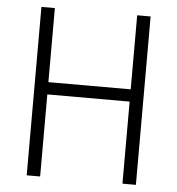

<svg xmlns="http://www.w3.org/2000/svg" viewBox="-52 -762 748 811"><g transform="rotate(5 322.5 -357.0)"><path d="M554 0H497V-348H148V0H91V-714H148V-400H497V-714H554Z"/></g></svg>

Font: Noto Sans Lao SemiCondensed Light
Style: Regular
Weight: 300
Width: 4
Designer: Monotype Design Team
Foundry: Monotype Imaging Inc.
Version: Version 2.003; ttfautohint (v1.8.4.7-5d5b)